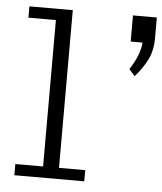

<svg xmlns="http://www.w3.org/2000/svg" viewBox="-50 -707 635 751"><g transform="rotate(5 268.0 -331.5)"><path d="M535.6 -579.6Q535.6 -535.6 519 -500.5Q502.4 -465.3 469.2 -426.8L446.3 -452.6Q485.8 -513.7 488.3 -560.5H441.9V-663.1H535.6ZM35.2 -663.1H205.6V-43.9H308.6V0H34.2V-43.9H143.1V-618.7H35.2Z"/></g></svg>

Font: Anaheim
Style: Regular
Weight: 400
Designer: vernon adams
Foundry: vernon adams
Version: Version 1.002; ttfautohint (v0.93.5-3d13) -l 8 -r 50 -G 200 